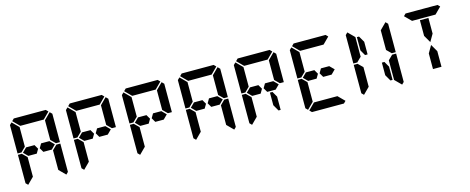

<svg xmlns="http://www.w3.org/2000/svg" viewBox="-43 -1852 6613 2704"><g transform="rotate(-15 3264.0 -500.0)"><path d="M161 -515 157 -510H99V-924L130 -955L223 -862V-698V-590V-576ZM577 -562 640 -499 579 -438H551H515H456L420 -500L456 -562H515H552ZM223 -144V-138L130 -45L99 -76V-490H157L161 -485L223 -424V-384V-302ZM655 -485 659 -489H717V-76L686 -45L593 -138V-144V-302V-396V-424ZM686 -955 717 -924V-510H659L655 -514L593 -575V-586V-698V-856V-862ZM144 -969 175 -1000H346H470H641L672 -969L579 -876H554H470H346H262H243H237ZM360 -562 396 -500 360 -438H301H264H237L175 -500L237 -562H264H301Z M977 -515 973 -510H915V-924L946 -955L1039 -862V-698V-590V-576ZM1393 -562 1456 -499 1395 -438H1367H1331H1272L1236 -500L1272 -562H1331H1368ZM1039 -144V-138L946 -45L915 -76V-490H973L977 -485L1039 -424V-384V-302ZM1502 -955 1533 -924V-510H1475L1471 -514L1409 -575V-586V-698V-856V-862ZM960 -969 991 -1000H1162H1286H1457L1488 -969L1395 -876H1370H1286H1162H1078H1059H1053ZM1176 -562 1212 -500 1176 -438H1117H1080H1053L991 -500L1053 -562H1080H1117Z M1793 -515 1789 -510H1731V-924L1762 -955L1855 -862V-698V-590V-576ZM2209 -562 2272 -499 2211 -438H2183H2147H2088L2052 -500L2088 -562H2147H2184ZM1855 -144V-138L1762 -45L1731 -76V-490H1789L1793 -485L1855 -424V-384V-302ZM2318 -955 2349 -924V-510H2291L2287 -514L2225 -575V-586V-698V-856V-862ZM1776 -969 1807 -1000H1978H2102H2273L2304 -969L2211 -876H2186H2102H1978H1894H1875H1869ZM1992 -562 2028 -500 1992 -438H1933H1896H1869L1807 -500L1869 -562H1896H1933Z M2609 -515 2605 -510H2547V-924L2578 -955L2671 -862V-698V-590V-576ZM3025 -562 3088 -499 3027 -438H2999H2963H2904L2868 -500L2904 -562H2963H3000ZM2671 -144V-138L2578 -45L2547 -76V-490H2605L2609 -485L2671 -424V-384V-302ZM3103 -485 3107 -489H3165V-76L3134 -45L3041 -138V-144V-302V-396V-424ZM3134 -955 3165 -924V-510H3107L3103 -514L3041 -575V-586V-698V-856V-862ZM2592 -969 2623 -1000H2794H2918H3089L3120 -969L3027 -876H3002H2918H2794H2710H2691H2685ZM2808 -562 2844 -500 2808 -438H2749H2712H2685L2623 -500L2685 -562H2712H2749Z M3425 -515 3421 -510H3363V-924L3394 -955L3487 -862V-698V-590V-576ZM3841 -562 3904 -499 3843 -438H3815H3779H3720L3684 -500L3720 -562H3779H3816ZM3487 -144V-138L3394 -45L3363 -76V-490H3421L3425 -485L3487 -424V-384V-302ZM3950 -955 3981 -924V-510H3923L3919 -514L3857 -575V-586V-698V-856V-862ZM3837 -338V-144H3806L3754 -234V-418H3791ZM3408 -969 3439 -1000H3610H3734H3905L3936 -969L3843 -876H3818H3734H3610H3526H3507H3501ZM3624 -562 3660 -500 3624 -438H3565H3528H3501L3439 -500L3501 -562H3528H3565Z M4241 -515 4237 -510H4179V-924L4210 -955L4303 -862V-698V-590V-576ZM4657 -562 4720 -499 4659 -438H4631H4595H4536L4500 -500L4536 -562H4595H4632ZM4303 -144V-138L4210 -45L4179 -76V-490H4237L4241 -485L4303 -424V-384V-302ZM4752 -31 4721 0H4550H4426H4255L4224 -31L4317 -124H4342H4426H4550H4634H4659ZM4224 -969 4255 -1000H4426H4550H4721L4752 -969L4659 -876H4634H4550H4426H4342H4323H4317ZM4440 -562 4476 -500 4440 -438H4381H4344H4317L4255 -500L4317 -562H4344H4381Z M5057 -515 5053 -510H4995V-924L5026 -955L5119 -862V-698V-590V-576ZM5119 -144V-138L5026 -45L4995 -76V-490H5053L5057 -485L5119 -424V-384V-302ZM5551 -485 5555 -489H5613V-76L5582 -45L5489 -138V-144V-302V-396V-424ZM5582 -955 5613 -924V-510H5555L5551 -514L5489 -575V-586V-698V-856V-862ZM5469 -338V-144H5438L5386 -234V-418H5423ZM5139 -662V-856H5170L5222 -766V-582H5185Z M6058 -731V-856H6182V-731V-628L6120 -521L6058 -628ZM5856 -969 5887 -1000H6058H6182H6353L6384 -969L6291 -876H6266H6182H6058H5974H5955H5949ZM6182 -269V-144H6058V-269V-372L6120 -479L6182 -372Z"/></g></svg>

Font: DSEG14 Classic
Style: Bold
Weight: 700
Designer: Keshikan(Twitter:@keshinomi_88pro)
Version: Version 0.46